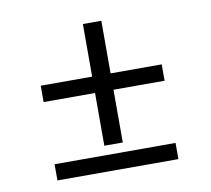

<svg xmlns="http://www.w3.org/2000/svg" viewBox="-61 -603 678 616"><g transform="rotate(-10 278.5 -295.0)"><path d="M246.1 -138.7V-310.5H78.6V-363.8H246.1V-535.2H306.2V-363.8H472.7V-310.5H306.2V-138.7ZM78.6 -55.2V-107.9H472.7V-55.2Z"/></g></svg>

Font: Elstob 10pt SemiBold
Style: Italic
Weight: 600
Italic angle: -20°
Designer: Peter S. Baker
Version: Version 1.015